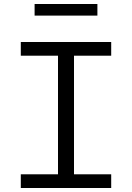

<svg xmlns="http://www.w3.org/2000/svg" viewBox="-20 -940 660 960"><path d="M84 0H536V-68.5H350V-661.5H536V-730H84V-661.5H270V-68.5H84ZM467 -920H153V-862H467Z"/></svg>

Font: Monaspace Neon Light
Style: Regular
Weight: 300
Designer: Riley Cran & the Lettermatic Team
Foundry: Lettermatic
Version: Version 1.200 (Monaspace Neon)